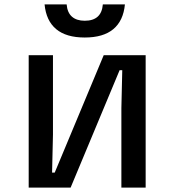

<svg xmlns="http://www.w3.org/2000/svg" viewBox="-20 -850 790 870"><path d="M110 0V-600H220V-240L216 -68H228L450 -600H640V0H530V-360L534 -532H522L300 0ZM282 -830Q285 -793 306 -774.5Q327 -756 364 -756Q402 -756 422.5 -774.5Q443 -793 446 -830H546Q539 -756 493.5 -718Q448 -680 364 -680Q280 -680 234.5 -718Q189 -756 182 -830Z"/></svg>

Font: Martian Mono SemiExpanded
Style: Regular
Weight: 400
Width: 6
Monospace: yes
Designer: Roman Shamin
Foundry: Evil Martians
Version: Version 1.000